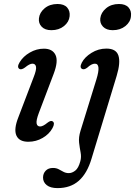

<svg xmlns="http://www.w3.org/2000/svg" viewBox="-20 -718 693 986"><path d="M244 -563Q211 -563 194 -580.8Q177 -598.5 180 -624Q183 -653.5 209.2 -675.5Q235.5 -697.5 275.5 -697.5Q309 -697.5 324.8 -679.5Q340.5 -661.5 337.5 -634.5Q334.5 -605 308.5 -584Q282.5 -563 244 -563ZM179.5 -138Q165 -99.5 168 -84Q171 -68.5 186 -68.5Q200.5 -68.5 223.5 -87.5Q240.5 -101 250 -95Q264 -86.5 249.5 -60Q233 -29.5 199.2 -9.8Q165.5 10 125.5 10Q78.5 10 64.2 -22Q50 -54 74 -115L152 -319.5Q168 -359.5 165 -375.2Q162 -391 146.5 -391Q132 -391 108.5 -371.5Q90.5 -358.5 80.5 -363.5Q65 -372.5 81 -398.5Q99 -428.5 133.2 -448.2Q167.5 -468 205.5 -468Q249.5 -468 265 -436Q280.5 -404 255.5 -338.5ZM559 -563Q526.5 -563 509.2 -580.8Q492 -598.5 495 -624Q498.5 -653.5 524.8 -675.5Q551 -697.5 591 -697.5Q624.5 -697.5 640.2 -679.5Q656 -661.5 652.5 -634.5Q650 -605 623.8 -584Q597.5 -563 559 -563ZM579 -328 450 97Q427.5 172.5 384.8 210.2Q342 248 275.5 248Q239 248 220 232.8Q201 217.5 201 194Q201 173 214.5 158.8Q228 144.5 252 144.5Q269 144.5 281.5 151.2Q294 158 306.2 164.5Q318.5 171 333.5 171Q350 171 366.5 158.2Q383 145.5 392.5 110Q398.5 88.5 394 65.2Q389.5 42 386.2 14.8Q383 -12.5 393.5 -46.5L475 -310Q500 -391 467.5 -391Q450 -391 428 -370.5Q413 -359 402.5 -363.5Q387 -370.5 400 -396Q414.5 -424.5 449.8 -446.5Q485 -468.5 526.5 -468.5Q576 -468.5 588 -433Q600 -397.5 579 -328Z"/></svg>

Font: Fraunces 9pt S050
Style: Italic
Weight: 400
Italic angle: -16°
Version: Version 1.000; ttfautohint (v1.8.3)